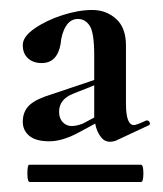

<svg xmlns="http://www.w3.org/2000/svg" viewBox="-20 -650 328 387"><path d="M264.2 -317.9Q269 -317.9 269 -300.5Q269 -283.2 264.2 -283.2H40Q35.2 -283.2 35.2 -300.5Q35.2 -317.9 39.1 -317.9ZM99.1 -424.8Q99.1 -411.6 106.4 -403.8Q113.8 -396 124.3 -396Q134.8 -396 147 -400.9L169.9 -413.1V-478L127 -460.9Q99.1 -449.7 99.1 -424.8ZM233.9 -440.9Q233.9 -397.9 250 -397.9Q254.9 -397.9 274.9 -407.2H275.9Q279.8 -407.2 281.5 -403.6Q283.2 -399.9 280.8 -397.9L212.9 -366.2Q194.8 -360.4 184.8 -372.1Q174.8 -383.8 171.9 -400.9L142.1 -384.8Q106.9 -365.2 79.6 -365.2Q52.2 -365.2 39.1 -376.2Q25.9 -387.2 25.9 -404.5Q25.9 -421.9 35.4 -433.8Q44.9 -445.8 69.8 -455.1L169.9 -488.8V-538.1Q169.9 -584 160.9 -597.9Q151.9 -611.8 137 -611.8Q122.1 -611.8 113 -597.4Q104 -583 102.1 -561Q95.2 -522.9 64 -522.9Q46.9 -522.9 36.4 -532.5Q25.9 -542 25.9 -559.1Q25.9 -576.2 49.6 -592.5Q73.2 -608.9 105.7 -619.4Q138.2 -629.9 166 -629.9Q193.8 -629.9 213.9 -612.1Q233.9 -594.2 233.9 -558.1Z"/></svg>

Font: Cormorant-Bold
Style: Bold
Weight: 700
Designer: Christian Thalmann (Catharsis Fonts)
Version: Version 3.000